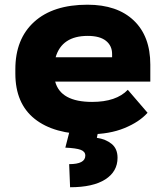

<svg xmlns="http://www.w3.org/2000/svg" viewBox="-20 -558 688 812"><path d="M44.9 -247.1V-265.1Q44.9 -393.6 124.8 -465.8Q204.6 -538.1 350.1 -538.1Q475.6 -538.1 545.7 -471.4Q615.7 -404.8 615.7 -284.7V-212.9H213.4Q236.3 -127 369.6 -127Q471.7 -127 520.5 -178.2L604 -81.1Q569.3 -42 505.9 -16.1Q442.4 9.8 358.4 9.8Q208 9.8 126.5 -55.4Q44.9 -120.6 44.9 -247.1ZM215.3 -315.9H454.1V-329.6Q454.1 -364.7 428 -385.5Q401.9 -406.2 351.1 -406.2Q241.7 -406.2 215.3 -315.9ZM274.9 -5.9H396L389.6 24.9Q427.2 30.3 452.1 50.5Q477.1 70.8 477.1 109.4Q477.1 167.5 425.3 200.7Q373.5 233.9 276.4 233.9L272.5 136.2Q340.8 136.2 340.8 100.1Q340.8 83 321.5 75.7Q302.2 68.4 256.3 66.4Z"/></svg>

Font: Bert Sans Black
Style: Regular
Weight: 900
Designer: Christian Robertson, Adam Twardoch, & Cristiano Sobral
Foundry: Google
Version: Version 12.135;January 10, 2020;FontCreator 12.0.0.2547 64-b